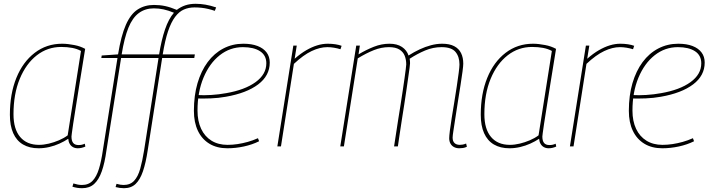

<svg xmlns="http://www.w3.org/2000/svg" viewBox="-20 -770 3733 1010"><path d="M389 10Q375 10 364 4Q353 -2 346.5 -13.5Q340 -25 339 -40Q318 -26 292.5 -14.5Q267 -3 239 3.5Q211 10 183 10Q135 10 101 -10Q67 -30 49.5 -69.5Q32 -109 32 -166Q32 -276 66 -360Q100 -444 162.5 -492Q225 -540 307 -540Q323 -540 339 -538Q355 -536 371 -533Q387 -530 401 -525Q415 -520 428 -513Q411 -410 399 -334Q387 -258 378.5 -205Q370 -152 365 -119Q360 -86 358 -70Q356 -54 356 -52Q356 -29 365 -18Q374 -7 393 -7Q402 -7 409.5 -8.5Q417 -10 426 -14L429 1Q420 5 410 7.5Q400 10 389 10ZM336 -58 406 -502Q386 -513 360 -518Q334 -523 302 -523Q230 -523 173.5 -479Q117 -435 84 -355.5Q51 -276 51 -169Q51 -91 86 -49.5Q121 -8 185 -8Q210 -8 237 -14.5Q264 -21 290 -32Q316 -43 336 -58Z M412 220Q385 220 361 212L366 195Q379 199 389.5 201Q400 203 411 203Q446 203 467 181Q488 159 500.5 118Q513 77 521 21L598 -465H513L515 -478L601 -484Q617 -582 642 -639Q667 -696 704 -720Q741 -744 790 -744Q821 -744 849 -738Q877 -732 910 -718Q931 -734 955 -742Q979 -750 1009 -750Q1035 -750 1061 -745.5Q1087 -741 1117 -731L1110 -713Q1092 -719 1075 -723Q1058 -727 1040.5 -729Q1023 -731 1003 -731Q973 -731 947.5 -720Q922 -709 901 -681Q880 -653 864 -605.5Q848 -558 836 -484H1005L1002 -465H833L757 21Q747 87 732 131Q717 175 693.5 197.5Q670 220 632 220Q621 220 610.5 218.5Q600 217 588 214L593 197Q604 200 612.5 201.5Q621 203 630 203Q665 203 685.5 181Q706 159 717.5 118Q729 77 738 21L814 -465H617L540 21Q531 87 515.5 131Q500 175 475.5 197.5Q451 220 412 220ZM620 -484H817Q829 -559 848 -615Q867 -671 895 -703Q866 -715 841 -720.5Q816 -726 789 -726Q744 -726 710.5 -701.5Q677 -677 655.5 -624Q634 -571 620 -484Z M1019 -270Q1053 -268 1092.5 -270.5Q1132 -273 1170 -280Q1268 -297 1324.5 -338Q1381 -379 1381 -437Q1381 -479 1348 -500.5Q1315 -522 1258 -522Q1190 -522 1136 -479.5Q1082 -437 1050.5 -361.5Q1019 -286 1019 -188Q1019 -133 1038 -92.5Q1057 -52 1092.5 -30Q1128 -8 1177 -8Q1203 -8 1229.5 -12Q1256 -16 1283 -23.5Q1310 -31 1337 -43L1343 -27Q1307 -9 1263 0.5Q1219 10 1176 10Q1121 10 1081.5 -14Q1042 -38 1021 -82Q1000 -126 1000 -187Q1000 -268 1019 -332.5Q1038 -397 1072.5 -443.5Q1107 -490 1155 -515Q1203 -540 1260 -540Q1304 -540 1335 -528Q1366 -516 1382.5 -494Q1399 -472 1399 -441Q1399 -372 1338 -326Q1277 -280 1168 -261Q1129 -254 1089 -252.5Q1049 -251 1015 -252Z M1541 -530 1530 -461Q1562 -489 1591.5 -506Q1621 -523 1649 -531.5Q1677 -540 1704 -540Q1726 -540 1745 -537Q1764 -534 1777 -529L1771 -511Q1755 -516 1737 -519Q1719 -522 1702 -522Q1663 -522 1619.5 -501.5Q1576 -481 1526 -434L1458 0H1439L1523 -530Z M2396 10Q2381 10 2369 4Q2357 -2 2350 -14Q2343 -26 2343 -43Q2343 -54 2346.5 -83Q2350 -112 2356.5 -151.5Q2363 -191 2370 -234Q2377 -277 2383 -317Q2389 -357 2393 -387.5Q2397 -418 2397 -431Q2397 -472 2376 -497Q2355 -522 2303 -522Q2258 -522 2216.5 -504.5Q2175 -487 2135 -461Q2136 -455 2136.5 -449.5Q2137 -444 2137 -437Q2137 -432 2134.5 -412.5Q2132 -393 2127.5 -363Q2123 -333 2118 -296.5Q2113 -260 2106.5 -220Q2100 -180 2094 -140.5Q2088 -101 2082.5 -65Q2077 -29 2073 0H2053Q2058 -29 2063 -65Q2068 -101 2074.5 -140Q2081 -179 2087 -218Q2093 -257 2098.5 -293Q2104 -329 2108 -358Q2112 -387 2114.5 -406.5Q2117 -426 2117 -431Q2117 -456 2109 -476.5Q2101 -497 2081 -509.5Q2061 -522 2026 -522Q1986 -522 1946 -506Q1906 -490 1862 -463L1789 0H1770L1854 -530H1873L1866 -484Q1906 -508 1946.5 -524Q1987 -540 2029 -540Q2069 -540 2094.5 -523Q2120 -506 2129 -478Q2159 -497 2188 -510.5Q2217 -524 2247 -532Q2277 -540 2306 -540Q2345 -540 2369.5 -527Q2394 -514 2405.5 -490.5Q2417 -467 2417 -435Q2417 -424 2413 -393.5Q2409 -363 2402.5 -322Q2396 -281 2389 -237Q2382 -193 2376 -153Q2370 -113 2365.5 -84.5Q2361 -56 2361 -46Q2361 -27 2371 -17.5Q2381 -8 2399 -8Q2406 -8 2414.5 -9.5Q2423 -11 2432 -15L2436 2Q2426 7 2415.5 8.5Q2405 10 2396 10Z M2866 10Q2852 10 2841 4Q2830 -2 2823.5 -13.5Q2817 -25 2816 -40Q2795 -26 2769.5 -14.5Q2744 -3 2716 3.5Q2688 10 2660 10Q2612 10 2578 -10Q2544 -30 2526.5 -69.5Q2509 -109 2509 -166Q2509 -276 2543 -360Q2577 -444 2639.5 -492Q2702 -540 2784 -540Q2800 -540 2816 -538Q2832 -536 2848 -533Q2864 -530 2878 -525Q2892 -520 2905 -513Q2888 -410 2876 -334Q2864 -258 2855.5 -205Q2847 -152 2842 -119Q2837 -86 2835 -70Q2833 -54 2833 -52Q2833 -29 2842 -18Q2851 -7 2870 -7Q2879 -7 2886.5 -8.5Q2894 -10 2903 -14L2906 1Q2897 5 2887 7.5Q2877 10 2866 10ZM2813 -58 2883 -502Q2863 -513 2837 -518Q2811 -523 2779 -523Q2707 -523 2650.5 -479Q2594 -435 2561 -355.5Q2528 -276 2528 -169Q2528 -91 2563 -49.5Q2598 -8 2662 -8Q2687 -8 2714 -14.5Q2741 -21 2767 -32Q2793 -43 2813 -58Z M3080 -530 3069 -461Q3101 -489 3130.5 -506Q3160 -523 3188 -531.5Q3216 -540 3243 -540Q3265 -540 3284 -537Q3303 -534 3316 -529L3310 -511Q3294 -516 3276 -519Q3258 -522 3241 -522Q3202 -522 3158.5 -501.5Q3115 -481 3065 -434L2997 0H2978L3062 -530Z M3307 -270Q3341 -268 3380.5 -270.5Q3420 -273 3458 -280Q3556 -297 3612.5 -338Q3669 -379 3669 -437Q3669 -479 3636 -500.5Q3603 -522 3546 -522Q3478 -522 3424 -479.5Q3370 -437 3338.5 -361.5Q3307 -286 3307 -188Q3307 -133 3326 -92.5Q3345 -52 3380.5 -30Q3416 -8 3465 -8Q3491 -8 3517.5 -12Q3544 -16 3571 -23.5Q3598 -31 3625 -43L3631 -27Q3595 -9 3551 0.5Q3507 10 3464 10Q3409 10 3369.5 -14Q3330 -38 3309 -82Q3288 -126 3288 -187Q3288 -268 3307 -332.5Q3326 -397 3360.5 -443.5Q3395 -490 3443 -515Q3491 -540 3548 -540Q3592 -540 3623 -528Q3654 -516 3670.5 -494Q3687 -472 3687 -441Q3687 -372 3626 -326Q3565 -280 3456 -261Q3417 -254 3377 -252.5Q3337 -251 3303 -252Z"/></svg>

Font: Georama ExtraCondensed Thin Thin
Style: Italic
Weight: 250
Italic angle: -9°
Version: Version 1.001